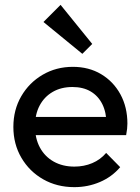

<svg xmlns="http://www.w3.org/2000/svg" viewBox="-20 -760 576 790"><path d="M285.8 10Q214.5 10 157.8 -22.2Q101 -54.5 68 -110.9Q35 -167.2 35 -237.8Q35 -308 67.4 -363.9Q99.8 -419.8 155.5 -452.4Q211.2 -485 279.8 -485Q345.5 -485 396 -454.9Q446.5 -424.8 475.4 -372Q504.2 -319.2 504.2 -251.5Q504.2 -241.5 503 -230Q501.8 -218.5 499 -204H98.2V-278.8H451.2L418.2 -250Q417.8 -297.8 401 -331.5Q384.2 -365.2 353.2 -383.6Q322.2 -402 278 -402Q231.5 -402 196.9 -381.9Q162.2 -361.8 143.1 -325.8Q124 -289.8 124 -240.5Q124 -190.8 144.1 -153.2Q164.2 -115.8 201 -95.1Q237.8 -74.5 286 -74.5Q325.8 -74.5 359.5 -88.8Q393.2 -103 416.8 -130.8L474.5 -72.2Q440.5 -32.2 391.1 -11.1Q341.8 10 285.8 10ZM318.8 -538.5 158.8 -669.5 229.2 -740 359.5 -579.2Z"/></svg>

Font: Outfit Thin
Style: Regular
Weight: 100
Designer: Rodrigo Fuenzalida
Foundry: fragTYPE
Version: Version 1.100;gftools[0.9.27]